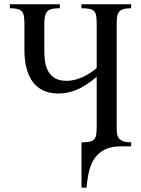

<svg xmlns="http://www.w3.org/2000/svg" viewBox="-20 -682 659 895"><path d="M359.9 192.9V-18.6Q383.8 -18.6 397.7 -21.5Q411.6 -24.4 418.9 -32.5Q426.3 -40.5 428.5 -54.9Q430.7 -69.3 430.7 -91.8V-324.2Q384.8 -284.7 341.6 -265.4Q298.3 -246.1 253.4 -246.1Q220.2 -246.1 195.3 -254.9Q170.4 -263.7 152.8 -278.8Q135.3 -293.9 123.8 -314Q112.3 -334 105.7 -356.2Q99.1 -378.4 96.4 -401.9Q93.8 -425.3 93.8 -447.3V-570.3Q93.8 -591.8 91.6 -606Q89.4 -620.1 82.3 -628.4Q75.2 -636.7 61.8 -640.1Q48.3 -643.6 25.9 -643.6V-662.1H258.8V-643.6Q237.3 -643.6 223.4 -640.6Q209.5 -637.7 201.4 -629.6Q193.4 -621.6 189.9 -607.4Q186.5 -593.3 186.5 -570.3V-447.3Q186.5 -425.8 189.2 -400.9Q191.9 -376 202.1 -354.7Q212.4 -333.5 233.4 -319.3Q254.4 -305.2 291 -305.2Q324.7 -305.2 361.3 -321Q397.9 -336.9 430.7 -364.7V-570.3Q430.7 -592.8 428.5 -607.2Q426.3 -621.6 418.9 -629.6Q411.6 -637.7 397.5 -640.6Q383.3 -643.6 359.4 -643.6V-662.1H591.3V-643.6Q569.3 -643.6 555.9 -639.6Q542.5 -635.7 535.4 -627.2Q528.3 -618.7 526.1 -604.7Q523.9 -590.8 523.9 -570.3V-91.8Q523.9 -77.1 524.9 -63.7Q525.9 -50.3 532.2 -40.3Q538.6 -30.3 552.2 -24.4Q565.9 -18.6 591.3 -18.6V0H546.4Q499 0 468.8 15.1Q438.5 30.3 420.7 56.4Q402.8 82.5 394.8 117.7Q386.7 152.8 383.8 192.9Z"/></svg>

Font: Doulos SIL Compact
Style: Regular
Weight: 400
Designer: Walt Agee, Victor Gaultney, Peter Martin, Debbi Hosken
Foundry: SIL International
Version: Version 4.110; 2011; Maintenance release ; LnSpcTght